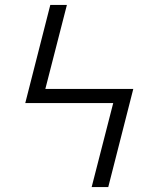

<svg xmlns="http://www.w3.org/2000/svg" viewBox="-20 -755 640 775"><path d="M350 0 437 -339H82L183 -735H250L163 -396H518L417 0Z"/></svg>

Font: Iosevka Light Extended
Style: Regular
Weight: 300
Width: 7
Monospace: yes
Designer: Belleve Invis
Foundry: Belleve Invis
Version: Version 32.5.0; ttfautohint (v1.8.4)